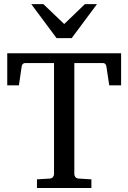

<svg xmlns="http://www.w3.org/2000/svg" viewBox="-20 -936 639 956"><path d="M523.9 -511.2 509.8 -605Q508.3 -612.8 504.2 -617.4Q500 -622.1 493.2 -622.1H350.1V-68.8Q350.1 -61.5 355.2 -54.7Q360.4 -47.9 371.1 -46.9L435.1 -43V0H164.1V-43L228 -46.9Q238.8 -47.9 243.9 -54.7Q249 -61.5 249 -68.8V-622.1H105Q98.1 -622.1 93.5 -617.4Q88.9 -612.8 87.9 -605L74.2 -511.2H16.1V-670.9H583V-511.2ZM336.9 -746.1H261.7L135.7 -915.5H195.8L299.8 -816.4L402.8 -915.5H462.9Z"/></svg>

Font: Charis SIL Viet
Style: Regular
Weight: 400
Foundry: SIL International
Version: Version 5.000